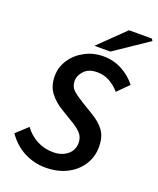

<svg xmlns="http://www.w3.org/2000/svg" viewBox="-156 -940 860 1046"><g transform="rotate(20 274.0 -417.5)"><path d="M234 12Q171 12 113 -17Q55 -46 13 -106L79 -167Q108 -127 151 -104Q194 -81 246 -81Q295 -81 327.5 -107Q360 -133 360 -176Q360 -209 339.5 -231Q319 -253 281 -275L215 -315Q171 -341 142 -379Q113 -417 113 -474Q113 -526 141.5 -569.5Q170 -613 219 -639.5Q268 -666 327 -666Q386 -666 435.5 -639.5Q485 -613 518 -570L455 -507Q430 -536 397.5 -554.5Q365 -573 324 -573Q276 -573 250 -546Q224 -519 224 -486Q224 -453 246.5 -433Q269 -413 307 -390L376 -348Q423 -320 447.5 -285Q472 -250 472 -194Q472 -136 442 -89Q412 -42 358.5 -15Q305 12 234 12ZM260 -703 408 -847H541L548 -835L352 -703Z"/></g></svg>

Font: Source Sans 3 Semibold
Style: Italic
Weight: 600
Italic angle: -11°
Designer: Paul D. Hunt
Foundry: Adobe
Version: Version 3.052;hotconv 1.1.0;makeotfexe 2.6.0